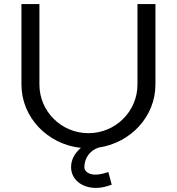

<svg xmlns="http://www.w3.org/2000/svg" viewBox="-20 -720 866 940"><path d="M85 -700V-306C85 -145.7 212.3 -13.5 376 4C346.4 29.4 328 60.6 328 98.2C328 157.4 379 200 450 200C478 200 500.6 193.4 527 184.2L510.4 122.3C489.6 129.2 467.6 135 447 135C415.7 135 393 119.7 393 98.2C393 53.7 420.8 16.2 463.4 2.3C620.6 -20.8 741 -150.1 741 -306V-700H653V-306C653 -174.6 545.5 -68 413 -68C280.5 -68 173 -174.6 173 -306V-700Z"/></svg>

Font: Resamitz
Style: Bold
Weight: 700
Designer: gluk
Foundry: gluk
Version: Version 0.047